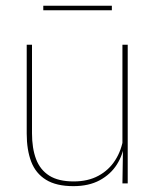

<svg xmlns="http://www.w3.org/2000/svg" viewBox="-20 -642 548 672"><path d="M92 -485.5V-175.5Q92 -123 106.2 -85.2Q120.5 -47.5 152.5 -27.2Q184.5 -7 238 -7Q288 -7 324.5 -26.8Q361 -46.5 383.2 -81.2Q405.5 -116 412 -160.5L421 -141.5H415.5Q411 -101 389.2 -66.5Q367.5 -32 329.2 -11.2Q291 9.5 237 9.5Q177 9.5 141 -12.8Q105 -35 89.2 -76.2Q73.5 -117.5 73.5 -174.5V-485.5ZM427 -485.5V0H408.5L410.5 -127H408.5V-485.5ZM131.5 -606V-622H371.5V-606Z"/></svg>

Font: Anek Latin Medium Thin
Style: Regular
Weight: 250
Version: Version 1.003